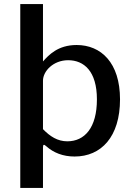

<svg xmlns="http://www.w3.org/2000/svg" viewBox="-20 -762 648 947"><path d="M80 -742V165H192V-34C192 -50 196 -52 209 -40C244 -9 290 10 348 10C479 10 572 -87 572 -272C572 -453 478 -540 358 -540C265 -540 220 -490 192 -459V-742ZM192 -364C192 -411 243 -465 316 -465C394 -465 458 -411 458 -272C458 -131 397 -65 312 -65C264 -65 227 -89 192 -125Z"/></svg>

Font: Cheyenne Sans Medium
Style: Regular
Weight: 500
Designer: The Public Sans project authors (U.S. Web Design System), Libre Franklin designed by Pablo Impallari and Rodrigo Fuenzal
Foundry: The Cheyenne Sans Project Authors
Version: Version 2.007